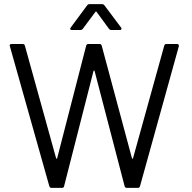

<svg xmlns="http://www.w3.org/2000/svg" viewBox="-20 -914 936 934"><path d="M220 -8 28 -689 27 -692Q27 -700 37 -700H90Q99 -700 101 -692L253 -144Q254 -142 255.5 -142Q257 -142 258 -144L399 -691Q401 -700 410 -700H464Q473 -700 475 -691L622 -144Q623 -142 624.5 -142Q626 -142 627 -144L779 -692Q781 -700 790 -700H841Q846 -700 848.5 -697Q851 -694 850 -689L661 -8Q659 0 650 0H597Q588 0 586 -9L440 -569Q439 -571 437.5 -571Q436 -571 435 -569L292 -9Q291 0 281 0H231Q223 0 220 -8ZM324 -780 404 -888Q408 -894 417 -894H475Q484 -894 488 -888L569 -780Q571 -778 571 -774Q571 -772 569 -770Q567 -768 563 -768H523Q514 -768 510 -774L450 -856Q449 -858 447 -858Q445 -858 444 -856L383 -774Q379 -768 370 -768H330Q324 -768 322 -771.5Q320 -775 324 -780Z"/></svg>

Font: Barlow
Style: Regular
Weight: 400
Designer: Jeremy Tribby
Foundry: Tribby Type
Version: Version 1.408;December 10, 2018;FontCreator 11.5.0.2430 64-b